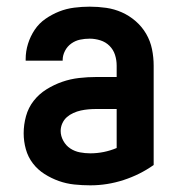

<svg xmlns="http://www.w3.org/2000/svg" viewBox="-20 -548 540 576"><path d="M251 8Q227 8 203 5.5Q179 3 156.5 -5Q134 -13 113.5 -26Q93 -39 78.5 -58Q64 -77 57.5 -100.5Q51 -124 51 -148Q51 -174 58 -199.5Q65 -225 81 -245.5Q97 -266 119.5 -280Q142 -294 166.5 -302.5Q191 -311 217 -314Q243 -317 269 -317H330V-351Q330 -368 325 -383.5Q320 -399 308.5 -410.5Q297 -422 281 -427Q265 -432 249 -432Q234 -432 220 -429Q206 -426 194 -417.5Q182 -409 175 -395.5Q168 -382 168 -368V-366H57V-371Q57 -394 64 -416.5Q71 -439 84 -458.5Q97 -478 116.5 -491.5Q136 -505 157.5 -513.5Q179 -522 202.5 -525Q226 -528 249 -528Q274 -528 298.5 -524.5Q323 -521 345.5 -511Q368 -501 387 -484.5Q406 -468 418.5 -446.5Q431 -425 436 -400.5Q441 -376 441 -351V-53Q400 -24 351 -8Q302 8 251 8ZM251 -88Q271 -88 291 -92Q311 -96 330 -104V-221H269Q257 -221 245.5 -220Q234 -219 222.5 -216.5Q211 -214 200 -209Q189 -204 180.5 -196.5Q172 -189 167 -178Q162 -167 162 -155Q162 -140 170 -125.5Q178 -111 191 -102.5Q204 -94 219.5 -91Q235 -88 251 -88Z"/></svg>

Font: Moesevka
Style: Bold
Weight: 700
Monospace: yes
Designer: Belleve Invis
Foundry: Belleve Invis
Version: Version 32.5.0; ttfautohint (v1.8.4)